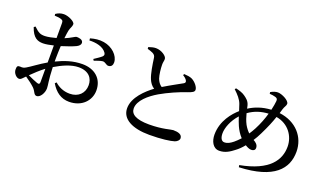

<svg xmlns="http://www.w3.org/2000/svg" viewBox="-78 -1296 3157 1865"><g transform="rotate(20 1500.0 -364.0)"><path d="M649 -628C714 -631 792 -618 827 -566C837 -549 835 -540 823 -527C810 -514 766 -485 746 -472L755 -457C777 -465 818 -480 838 -482C867 -486 883 -456 907 -459C936 -460 949 -483 948 -510C946 -579 875 -647 786 -661C737 -669 692 -662 647 -649ZM163 -172C144 -161 130 -156 104 -159C78 -160 71 -152 71 -120C71 -100 78 -81 94 -64C106 -52 119 -44 134 -44C151 -44 162 -59 191 -88C225 -66 264 -36 289 -12C320 18 321 55 351 55C387 55 421 -1 421 -49C421 -87 408 -121 403 -263C478 -308 565 -348 642 -348C748 -348 791 -287 791 -216C791 -135 735 -76 644 -76C576 -76 526 -103 489 -136L475 -122C521 -45 582 0 665 0C798 0 879 -90 879 -194C879 -316 791 -389 666 -389C568 -389 483 -359 402 -320V-356C402 -395 404 -439 406 -481C456 -497 517 -517 553 -535C576 -547 589 -562 589 -580C587 -617 536 -618 522 -618C505 -617 477 -591 413 -565C417 -600 421 -629 425 -648C432 -680 448 -696 448 -722C448 -749 377 -783 331 -783C299 -783 273 -773 248 -756L250 -739C279 -738 301 -736 319 -729C335 -723 341 -719 341 -692V-541C301 -530 259 -521 228 -520C180 -519 160 -529 111 -576L96 -565C130 -465 178 -447 234 -447C262 -447 305 -455 341 -464V-359V-288C272 -249 196 -190 163 -172ZM341 -223V-86C341 -67 334 -59 313 -66C286 -75 247 -93 212 -109C249 -145 296 -190 341 -223Z M1208 -763 1209 -745C1227 -740 1250 -733 1266 -725C1286 -714 1293 -703 1296 -683C1305 -617 1319 -526 1340 -477C1353 -447 1371 -420 1400 -402C1327 -348 1218 -249 1218 -136C1218 -23 1334 35 1508 35C1633 35 1724 22 1764 9C1788 0 1806 -18 1806 -36C1806 -77 1763 -88 1713 -88C1689 -88 1612 -59 1472 -59C1336 -59 1279 -96 1279 -156C1279 -238 1370 -314 1455 -364C1532 -409 1646 -459 1716 -481C1761 -497 1782 -507 1782 -529C1782 -557 1748 -600 1710 -620C1688 -631 1658 -634 1626 -636L1619 -623C1637 -612 1656 -598 1664 -580C1669 -567 1666 -559 1653 -551C1624 -534 1535 -487 1463 -443C1439 -459 1423 -481 1412 -511C1400 -547 1393 -609 1393 -648C1392 -673 1400 -690 1399 -709C1399 -738 1341 -779 1283 -779C1258 -779 1235 -772 1208 -763Z M2528 -555C2512 -499 2488 -436 2457 -377C2445 -354 2431 -331 2417 -310C2398 -328 2380 -351 2364 -379C2346 -413 2334 -451 2325 -486C2389 -532 2455 -551 2528 -555ZM2472 -740C2494 -739 2514 -736 2531 -731C2548 -726 2558 -720 2557 -697C2555 -672 2549 -639 2540 -600C2446 -595 2373 -566 2315 -529L2308 -560C2297 -603 2268 -623 2243 -641C2220 -658 2184 -670 2147 -678L2137 -666C2180 -626 2213 -589 2228 -547L2250 -480C2194 -431 2103 -329 2103 -185C2103 -119 2133 -52 2199 -52C2262 -52 2307 -84 2347 -115C2373 -134 2399 -159 2425 -191C2444 -179 2467 -167 2488 -167C2512 -167 2528 -178 2528 -200C2528 -232 2504 -252 2478 -265C2495 -291 2511 -319 2526 -350C2567 -433 2592 -494 2611 -551C2742 -529 2811 -422 2811 -316C2811 -180 2729 -44 2430 12L2434 33C2794 18 2909 -124 2909 -299C2909 -452 2802 -575 2627 -597L2640 -641C2649 -672 2665 -685 2665 -706C2665 -740 2585 -780 2543 -780C2520 -780 2494 -771 2470 -757ZM2265 -431C2275 -400 2286 -369 2298 -342C2313 -309 2334 -273 2364 -241C2344 -219 2324 -200 2306 -185C2277 -162 2251 -146 2218 -146C2192 -146 2172 -170 2172 -223C2172 -278 2202 -362 2265 -431Z"/></g></svg>

Font: Noto Serif CJK SC SemiBold
Style: Regular
Weight: 600
Designer: Ryoko NISHIZUKA 西塚涼子 (kana & ideographs); Frank Grießhammer (Latin, Greek & Cyrillic); Wenlong ZHANG 张文龙 (bopomofo); San
Foundry: Adobe
Version: Version 2.001;hotconv 1.1.0;makeotfexe 2.6.0